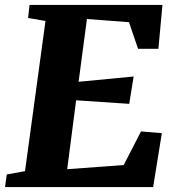

<svg xmlns="http://www.w3.org/2000/svg" viewBox="-32 -763 716 783"><path d="M-11.5 0 -4.5 -51.5 70 -65 153.5 -677.5 82.5 -689.5 88.5 -743H630.5L614 -564H531L494 -672.5L322.5 -685.5L288.5 -429.5L513 -451L495 -339.5L278.5 -354L242 -73L472.5 -90L543 -227L628 -220L592.5 0Z"/></svg>

Font: Merriweather Black
Style: Italic
Weight: 900
Italic angle: -7.8°
Designer: Eben Sorkin
Foundry: Eben Sorkin
Version: Version 2.200;gftools[0.9.31]